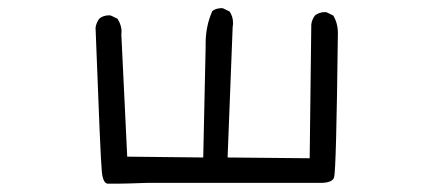

<svg xmlns="http://www.w3.org/2000/svg" viewBox="-20 -460 1040 465"><path d="M234.9 -18.1Q237.8 -15.1 241.9 -15.1Q246.1 -15.1 262.9 -15.1Q279.8 -15.1 336.4 -17.1H336.9H759.8Q785.2 -18.1 789.1 -30.3Q794.4 -47.4 798.3 -379.9Q798.3 -403.8 787.1 -422.4L771 -430.2Q769 -430.7 767.6 -430.7Q753.4 -430.7 743.2 -422.9Q735.4 -413.1 733.9 -400.9L730 -76.7L531.2 -78.6L543.5 -395Q544.4 -399.9 544.4 -404.3Q544.4 -419.9 536.1 -432.1L520 -439.9Q518.1 -440.4 515.6 -440.4Q513.2 -440.4 509.3 -439.5Q501 -438.5 494.1 -433.1Q478 -396.5 478 -354Q478 -349.6 478 -344.7L472.2 -78.6L288.1 -80.6L273.9 -376Q274.4 -379.4 274.4 -384.8Q274.4 -390.1 272.2 -398.2Q270 -406.2 264.6 -414.6L248.5 -422.4Q246.6 -422.9 244.6 -422.9Q230 -422.9 220.7 -415Q213.4 -405.8 211.4 -393.1Q223.1 -79.6 226.6 -44.4Q228.5 -24.4 234.9 -18.1Z"/></svg>

Font: NaikaiFont
Style: Light
Weight: 300
Version: Version 1.89